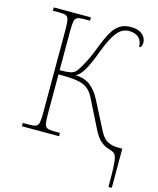

<svg xmlns="http://www.w3.org/2000/svg" viewBox="-134 -812 914 1114"><g transform="rotate(15 323.0 -255.0)"><path d="M626 210Q626 138 624.5 97Q623 56 617.5 36Q612 16 601 9Q590 2 572 -3Q547 -9 523 -29Q499 -49 477 -92L389 -268Q371 -302 346.5 -318.5Q322 -335 282 -340.5Q242 -346 177 -346V-108Q177 -70 180.5 -51Q184 -32 196.5 -26Q209 -20 235 -20H273V0H50V-20H90Q117 -20 129.5 -26Q142 -32 145.5 -51Q149 -70 149 -108V-605Q149 -644 145.5 -663Q142 -682 130.5 -688Q119 -694 95 -694H50V-714H273V-694H236Q209 -694 196.5 -688Q184 -682 180.5 -663Q177 -644 177 -605V-371Q218 -371 238 -375Q258 -379 267.5 -387.5Q277 -396 286 -410Q300 -431 318.5 -467.5Q337 -504 357 -557Q379 -615 399.5 -650.5Q420 -686 446.5 -703Q473 -720 512 -720Q547 -720 567 -709Q587 -698 596 -682.5Q605 -667 605 -653Q605 -643 602 -632.5Q599 -622 588 -619Q588 -654 567.5 -674.5Q547 -695 507 -695Q483 -695 461.5 -681Q440 -667 419 -632Q398 -597 374 -534Q346 -458 321.5 -416Q297 -374 271 -367Q333 -365 367 -335.5Q401 -306 422 -265L512 -90Q533 -50 560.5 -37.5Q588 -25 617 -25H646V210Z"/></g></svg>

Font: Noto Serif Thin
Style: Regular
Weight: 100
Designer: Monotype Design Team
Foundry: Monotype Imaging Inc.
Version: Version 2.015